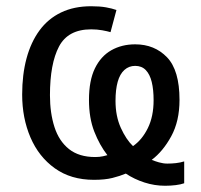

<svg xmlns="http://www.w3.org/2000/svg" viewBox="-20 -566 645 615"><path d="M272 -546Q300 -546 319.5 -542.5Q339 -539 353 -534L334 -463Q324 -466 307.5 -469Q291 -472 272 -472Q198 -472 169 -417Q140 -362 140 -261Q140 -204 154.5 -159Q169 -114 201 -88.5Q233 -63 285 -63Q299 -63 310 -65.5Q321 -68 324 -69Q299 -101 282 -144.5Q265 -188 265 -246Q265 -308 284 -347Q303 -386 336.5 -405Q370 -424 413 -424Q475 -424 515 -382.5Q555 -341 555 -246Q555 -178 528.5 -129.5Q502 -81 466 -54Q475 -50 489 -46Q503 -42 516 -42Q530 -42 543.5 -43.5Q557 -45 570 -49V21Q559 25 542.5 27Q526 29 509 29Q475 29 442.5 18.5Q410 8 383 -10Q364 -2 340 4Q316 10 281 10Q207 10 155.5 -27Q104 -64 77.5 -126Q51 -188 51 -263Q51 -327 65 -379Q79 -431 106.5 -468.5Q134 -506 175.5 -526Q217 -546 272 -546ZM413 -355Q393 -355 378.5 -342Q364 -329 357 -304Q350 -279 350 -243Q350 -194 367 -156.5Q384 -119 406 -98Q435 -118 453.5 -155.5Q472 -193 472 -245Q472 -279 466 -303.5Q460 -328 447 -341.5Q434 -355 413 -355Z"/></svg>

Font: Noto Sans Display
Style: Regular
Weight: 400
Designer: Monotype Design Team
Foundry: Monotype Imaging Inc.
Version: Version 2.003